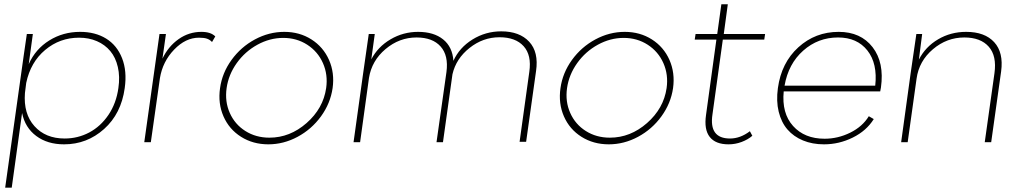

<svg xmlns="http://www.w3.org/2000/svg" viewBox="-20 -657 4714 887"><path d="M131.8 -500 112.8 -360.8Q144 -430.7 207.8 -470.2Q271.5 -509.8 350.1 -509.8Q419.9 -509.8 470.2 -478.8Q520.5 -447.8 543.9 -388.2Q567.4 -328.6 556.2 -250Q540 -131.8 460.9 -61Q381.8 9.8 275.9 9.8Q199.2 9.8 147.5 -28.8Q95.7 -67.4 82 -134.8L34.2 210H3.9L88.9 -396L104 -500ZM95.2 -227.1Q87.9 -131.3 139.2 -74.2Q190.4 -17.1 278.8 -17.1Q339.4 -17.1 392.1 -44.9Q444.8 -72.8 481 -126.2Q517.1 -179.7 526.9 -250Q534.7 -303.2 524.4 -347.4Q514.2 -391.6 489.5 -421.1Q464.8 -450.7 427.7 -466.8Q390.6 -482.9 345.2 -482.9Q256.3 -482.9 188.7 -426.3Q121.1 -369.6 101.1 -273.9Z M910.6 -509.8Q953.6 -509.8 974.6 -488.8L959.5 -462.9Q950.2 -473.1 937 -478Q923.8 -482.9 899.4 -482.9Q837.4 -482.9 784.4 -427.7Q731.4 -372.6 718.8 -295.9L676.8 0H646.5L716.8 -500H746.6L730.5 -386.2Q757.3 -442.4 804.9 -476.1Q852.5 -509.8 910.6 -509.8Z M996.6 -250Q1006.3 -320.3 1049.6 -380.1Q1092.8 -439.9 1157.7 -474.9Q1222.7 -509.8 1293.5 -509.8Q1363.8 -509.8 1418.7 -474.9Q1473.6 -439.9 1500 -380.1Q1526.4 -320.3 1516.6 -250Q1506.3 -179.2 1462.9 -119.4Q1419.4 -59.6 1354.7 -24.9Q1290 9.8 1219.7 9.8Q1148.9 9.8 1093.8 -24.9Q1038.6 -59.6 1012.5 -119.4Q986.3 -179.2 996.6 -250ZM1224.6 -21Q1319.3 -21 1396.2 -88.4Q1473.1 -155.8 1486.8 -250Q1495.6 -312 1471.9 -365.5Q1448.2 -418.9 1399.4 -450.4Q1350.6 -481.9 1288.6 -481.9Q1226.6 -481.9 1169.2 -450.4Q1111.8 -418.9 1073.7 -365.5Q1035.6 -312 1026.9 -250Q1018.1 -188 1041.5 -135.3Q1064.9 -82.5 1113.5 -51.8Q1162.1 -21 1224.6 -21Z M2295.4 -512.2Q2380.4 -512.2 2424.8 -464.1Q2469.2 -416 2456.5 -329.1L2410.6 -2H2380.4L2425.3 -325.2Q2436.5 -401.9 2399.2 -443.4Q2361.8 -484.9 2287.6 -484.9Q2211.4 -484.9 2149.2 -435.5Q2086.9 -386.2 2070.3 -314L2026.4 0H1996.6L2042.5 -324.2Q2052.7 -400.4 2015.6 -442.1Q1978.5 -483.9 1904.3 -483.9Q1824.7 -483.9 1761 -430.2Q1697.3 -376.5 1684.6 -296.9L1643.6 0H1613.3L1657.7 -318.8L1683.6 -500H1711.4L1695.3 -382.8Q1725.6 -440.9 1784.2 -475.3Q1842.8 -509.8 1911.6 -509.8Q1983.9 -509.8 2027.1 -475.1Q2070.3 -440.4 2074.7 -376Q2102.1 -437 2162.8 -474.6Q2223.6 -512.2 2295.4 -512.2Z M2569.3 -250Q2579.1 -320.3 2622.3 -380.1Q2665.5 -439.9 2730.5 -474.9Q2795.4 -509.8 2866.2 -509.8Q2936.5 -509.8 2991.5 -474.9Q3046.4 -439.9 3072.8 -380.1Q3099.1 -320.3 3089.4 -250Q3079.1 -179.2 3035.6 -119.4Q2992.2 -59.6 2927.5 -24.9Q2862.8 9.8 2792.5 9.8Q2721.7 9.8 2666.5 -24.9Q2611.3 -59.6 2585.2 -119.4Q2559.1 -179.2 2569.3 -250ZM2797.4 -21Q2892.1 -21 2969 -88.4Q3045.9 -155.8 3059.6 -250Q3068.4 -312 3044.7 -365.5Q3021 -418.9 2972.2 -450.4Q2923.3 -481.9 2861.3 -481.9Q2799.3 -481.9 2741.9 -450.4Q2684.6 -418.9 2646.5 -365.5Q2608.4 -312 2599.6 -250Q2590.8 -188 2614.3 -135.3Q2637.7 -82.5 2686.3 -51.8Q2734.9 -21 2797.4 -21Z M3271.5 -128.9Q3254.4 -17.1 3352.5 -17.1Q3399.9 -17.1 3444.3 -50.8L3455.6 -29.8Q3435.5 -12.2 3406.2 -1.2Q3377 9.8 3345.7 9.8Q3285.6 9.8 3258.8 -24.4Q3231.9 -58.6 3241.7 -126L3289.6 -474.1H3189.5L3193.4 -500H3293.5L3312.5 -637.2H3342.3L3323.7 -500H3514.6L3510.7 -474.1H3319.3Z M3786.6 9.8Q3732.9 9.8 3689.7 -8.1Q3646.5 -25.9 3617.9 -58.8Q3589.4 -91.8 3577.4 -140.9Q3565.4 -189.9 3573.7 -250Q3589.8 -367.2 3668.2 -438.5Q3746.6 -509.8 3854.5 -509.8Q3956.5 -509.8 4011.2 -439Q4065.9 -368.2 4049.8 -252.9Q4048.3 -242.7 4046.4 -234.9H3600.6Q3590.8 -133.8 3643.8 -75Q3696.8 -16.1 3789.6 -16.1Q3851.1 -16.1 3908 -44.2Q3964.8 -72.3 3993.7 -120.1L4016.6 -106.9Q3982.9 -52.7 3919.7 -21.5Q3856.4 9.8 3786.6 9.8ZM3604.5 -261.2H4023.4Q4034.7 -363.3 3987.3 -423.6Q3939.9 -483.9 3851.6 -483.9Q3759.3 -483.9 3690.7 -423.1Q3622.1 -362.3 3604.5 -261.2Z M4443.4 -509.8Q4529.3 -509.8 4573 -462.2Q4616.7 -414.6 4605 -327.1L4559.1 0H4529.3L4574.2 -318.8Q4585.4 -398.4 4547.9 -441.2Q4510.3 -483.9 4435.1 -483.9Q4354 -483.9 4289.8 -429.4Q4225.6 -375 4214.4 -293.9L4173.3 0H4143.1L4187 -318.8L4213.4 -500H4240.2L4225.1 -381.8Q4255.4 -440.9 4313.7 -475.3Q4372.1 -509.8 4443.4 -509.8Z"/></svg>

Font: Human Sans ExtraLight
Style: Italic
Weight: 200
Italic angle: -8°
Designer: Tim Radville
Foundry: Continuum
Version: Version 1.000;FEAKit 1.0